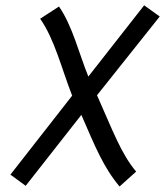

<svg xmlns="http://www.w3.org/2000/svg" viewBox="-20 -674 612 712"><path d="M514.6 -654.3 307.6 -390.1C273.4 -474.1 248.5 -578.6 198.7 -649.9L128.9 -604.5C182.6 -528.3 208.5 -418.9 247.6 -319.3L18.6 -26.4L75.2 15.1L281.7 -248C333 -129.9 363.3 -54.2 423.3 17.6L484.9 -37.6C428.7 -104.5 397.9 -190.4 339.8 -320.8L572.3 -612.8Z"/></svg>

Font: Fantasque Sans Mono
Style: RegItalic
Weight: 400
Italic angle: -11°
Monospace: yes
Designer: Jany Belluz
Version: Version 1.6.3